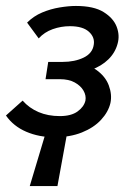

<svg xmlns="http://www.w3.org/2000/svg" viewBox="-32 -450 442 645"><path d="M68 175 127 -22H197L161 175ZM151 11Q99 11 56 -7.5Q13 -26 -12 -62L44 -112Q66 -87 97.5 -73.5Q129 -60 169 -60Q207 -60 228.5 -75.5Q250 -91 255 -112Q258 -129 248.5 -145.5Q239 -162 219 -173Q199 -184 169 -184H121L130 -242H178Q219 -242 249 -256.5Q279 -271 283 -300Q287 -325 266.5 -343.5Q246 -362 203 -362Q173 -362 145 -352Q117 -342 98 -321L59 -374Q81 -396 109.5 -408Q138 -420 168.5 -425Q199 -430 223 -430Q283 -430 316 -409.5Q349 -389 360 -360Q371 -331 363 -303Q355 -273 332 -250.5Q309 -228 274.5 -215.5Q240 -203 200 -203L204 -238Q259 -238 290.5 -216Q322 -194 333.5 -163Q345 -132 339 -104Q332 -74 307.5 -47.5Q283 -21 243 -5Q203 11 151 11Z"/></svg>

Font: Ysabeau Office SemiBold
Style: Italic
Weight: 600
Italic angle: -12°
Designer: Christian Thalmann (Catharsis Fonts)
Version: Version 2.001;gftools[0.9.30]; featfreeze: tnum,lnum,ss02